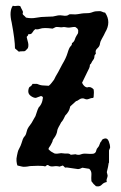

<svg xmlns="http://www.w3.org/2000/svg" viewBox="-20 -543 431 682"><path d="M367.2 34.2Q365.2 37.1 365.2 41Q365.2 44.9 359.4 68.4L362.3 80.1Q362.3 85 359.9 90.8Q357.4 96.7 359.4 103.5Q348.6 105.5 342.3 112.3Q335.9 119.1 328.1 119.1Q320.3 119.1 319.3 117.2Q318.4 115.2 315.4 113.3Q312.5 111.3 309.6 106.9Q306.6 102.5 304.7 100.6Q303.7 89.8 304.7 77.1Q305.7 64.5 296.9 56.6Q286.1 54.7 272.5 52.7Q263.7 57.6 256.8 57.6L216.8 51.8Q211.9 53.7 209 50.3Q206.1 46.9 203.1 44.9L191.4 48.8Q181.6 45.9 169.9 47.9Q158.2 49.8 150.4 43Q145.5 43 144.5 45.4Q143.6 47.9 138.7 47.9Q134.8 45.9 114.3 45.9L86.9 46.9Q67.4 50.8 58.6 48.8Q49.8 46.9 42 44.9Q40 40 39.6 36.1Q39.1 32.2 38.6 28.8Q38.1 25.4 38.6 20Q39.1 14.6 40.5 8.8Q42 2.9 43 -2.4Q43.9 -7.8 48.8 -16.6Q53.7 -25.4 56.2 -33.7Q58.6 -42 61 -48.3Q63.5 -54.7 66.9 -58.1Q70.3 -61.5 72.3 -66.9Q74.2 -72.3 75.2 -77.1Q76.2 -82 79.1 -87.4Q82 -92.8 87.4 -99.6Q92.8 -106.4 97.2 -115.2Q101.6 -124 103 -125.5Q104.5 -127 106.4 -131.8Q108.4 -136.7 110.8 -145Q113.3 -153.3 117.2 -161.1Q127 -170.9 130.4 -184.6Q133.8 -198.2 131.3 -199.2Q128.9 -200.2 126 -202.1L107.4 -195.3Q98.6 -195.3 88.9 -202.6Q79.1 -210 80.6 -221.7Q82 -233.4 86.9 -235.4Q91.8 -237.3 95.7 -245.1H111.3L122.1 -241.2Q128.9 -239.3 136.7 -239.3Q144.5 -239.3 153.3 -238.3Q160.2 -244.1 163.6 -249Q167 -253.9 171.9 -259.8Q174.8 -265.6 177.7 -271.5Q183.6 -280.3 201.2 -314.5Q214.8 -336.9 220.2 -355.5Q225.6 -374 231 -378.9Q236.3 -383.8 235.4 -389.6Q243.2 -394.5 245.6 -402.3Q248 -410.2 252 -416.5Q255.9 -422.9 256.8 -424.3Q257.8 -425.8 257.8 -435.5Q255.9 -441.4 253.4 -442.9Q251 -444.3 247.1 -447.3Q239.3 -447.3 231.9 -445.8Q224.6 -444.3 219.2 -445.3Q213.9 -446.3 209.5 -446.8Q205.1 -447.3 201.7 -446.3Q198.2 -445.3 189 -446.8Q179.7 -448.2 175.8 -445.8Q171.9 -443.4 167 -441.4Q151.4 -443.4 140.1 -443.4Q128.9 -443.4 120.6 -440.4Q112.3 -437.5 105.5 -439.5Q99.6 -435.5 95.2 -427.7Q90.8 -419.9 81.1 -421.9Q79.1 -415 76.2 -414.1Q73.2 -413.1 78.1 -397.9Q83 -382.8 79.1 -372.1Q73.2 -366.2 72.3 -364.7Q71.3 -363.3 68.8 -361.8Q66.4 -360.4 60.1 -360.8Q53.7 -361.3 46.9 -359.4L33.2 -371.1Q33.2 -400.4 21.5 -462.9Q11.7 -502.9 25.4 -522.5Q33.2 -520.5 38.6 -522Q43.9 -523.4 51.8 -521.5Q53.7 -516.6 56.2 -512.2Q58.6 -507.8 60.5 -503.9Q62.5 -500 61 -497.1Q59.6 -494.1 61.5 -491.2Q71.3 -482.4 72.3 -480.5Q90.8 -476.6 108.4 -480Q126 -483.4 143.6 -483.4L168 -484.4L186.5 -488.3Q194.3 -489.3 202.6 -487.8Q210.9 -486.3 216.3 -487.3Q221.7 -488.3 224.1 -490.7Q226.6 -493.2 237.3 -492.2Q248 -491.2 256.3 -492.7Q264.6 -494.1 271 -495.1Q277.3 -496.1 287.6 -496.1Q297.9 -496.1 303.2 -498Q308.6 -500 313.5 -501.5Q318.4 -502.9 322.3 -502.9Q326.2 -502.9 332 -503.4Q337.9 -503.9 342.3 -501.5Q346.7 -499 353.5 -498Q376 -464.8 353.5 -427.7Q351.6 -422.9 349.1 -418.5Q346.7 -414.1 341.3 -404.3Q335.9 -394.5 335.4 -389.6Q335 -384.8 333 -380.4Q331.1 -376 326.7 -372.1Q322.3 -368.2 320.8 -364.7Q319.3 -361.3 319.8 -358.4Q320.3 -355.5 320.3 -351.6Q315.4 -347.7 315.4 -342.8Q315.4 -337.9 313.5 -334Q311.5 -330.1 309.6 -328.1Q307.6 -326.2 305.2 -320.8Q302.7 -315.4 301.3 -314.9Q299.8 -314.5 299.3 -312.5Q298.8 -310.5 298.8 -307.1Q298.8 -303.7 291 -289.1L271.5 -249Q278.3 -234.4 289.1 -232.4Q301.8 -237.3 312.5 -225.6Q314.5 -215.8 312.5 -197.3Q310.5 -194.3 307.6 -194.8Q304.7 -195.3 296.4 -191.9Q288.1 -188.5 282.2 -191.4Q276.4 -194.3 270.5 -193.4Q264.6 -192.4 259.8 -188.5Q254.9 -184.6 250 -183.6L230.5 -166Q228.5 -164.1 228.5 -161.1Q225.6 -146.5 211.9 -132.8L206.1 -121.1Q202.1 -113.3 197.3 -108.4Q195.3 -103.5 192.4 -99.1Q189.5 -94.7 188.5 -92.3Q187.5 -89.8 185.5 -85.9Q183.6 -82 183.1 -77.1Q182.6 -72.3 179.7 -65.4Q176.8 -58.6 171.9 -52.2Q167 -45.9 167 -43.5Q167 -41 164.6 -36.6Q162.1 -32.2 161.1 -29.8Q160.2 -27.3 155.3 -20.5Q150.4 -13.7 153.8 -11.2Q157.2 -8.8 161.1 -4.9Q171.9 1 173.3 2Q174.8 2.9 182.6 2.9L197.3 1Q211.9 2.9 219.2 2.4Q226.6 2 231.4 6.8L248 4.9Q258.8 8.8 267.1 5.4Q275.4 2 286.1 2.9Q296.9 3.9 308.6 3.4Q320.3 2.9 322.3 -9.8Q323.2 -14.6 327.6 -19Q332 -23.4 334 -30.8Q335.9 -38.1 340.8 -42Q340.8 -47.9 351.1 -50.8Q361.3 -53.7 366.2 -41.5Q371.1 -29.3 371.1 -18.6L367.2 -8.8Z"/></svg>

Font: Mountains of Christmas
Style: Bold
Weight: 700
Designer: Crystal Kluge
Foundry: Font Diner, Inc DBA Tart Workshop
Version: Version 1.002